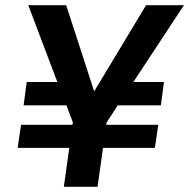

<svg xmlns="http://www.w3.org/2000/svg" viewBox="-20 -720 729 740"><path d="M48 -150 61 -239H259L261 -248L236 -314H71L83 -404H201L89 -700H235L343 -368L543 -700H689L494 -404H612L600 -314H434L391 -248L389 -239H590L577 -150H377L356 0H226L247 -150Z"/></svg>

Font: Host Grotesk
Style: Bold Italic
Weight: 700
Italic angle: -8°
Designer: Doğukan Karapınar
Foundry: Element Type
Version: Version 1.003; ttfautohint (v1.8.4.7-5d5b)